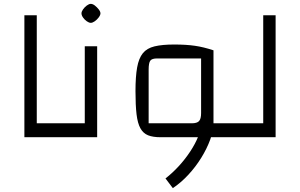

<svg xmlns="http://www.w3.org/2000/svg" viewBox="-20 -709 1550 992"><path d="M106 0V-630H170V-72H276V0ZM276 0V-72Q289 -72 292.5 -62.5Q296 -53 296 -36Q296 -20 292.5 -10Q289 0 276 0Z M276 0V-72H456L418 -34V-470H482V0ZM276 0Q263 0 259.5 -10Q256 -20 256 -36Q256 -53 259.5 -62.5Q263 -72 276 -72ZM449 -591Q440 -591 428.5 -599Q417 -607 409 -618.5Q401 -630 401 -640Q401 -649 409 -660.5Q417 -672 428.5 -680.5Q440 -689 449 -689Q459 -689 470 -680.5Q481 -672 490 -660.5Q499 -649 499 -640Q499 -631 490 -619Q481 -607 469.5 -599Q458 -591 449 -591Z M1061 0V-72H1198V0ZM810 0Q770 0 745 -10Q720 -20 705.5 -46Q691 -72 685.5 -118.5Q680 -165 680 -238Q680 -313 688.5 -360.5Q697 -408 718 -434Q739 -460 778.5 -469.5Q818 -479 880 -479Q941 -479 986.5 -472.5Q1032 -466 1083 -449V-72L1056 0ZM873 263 835 213Q871 185 904 149Q937 113 963 73.5Q989 34 1004 -3.5Q1019 -41 1019 -72H1083Q1083 -34 1066 12.5Q1049 59 1020 106Q991 153 953 194Q915 235 873 263ZM748 -72H971Q998 -72 1008.5 -83.5Q1019 -95 1019 -125V-407H791Q765 -407 756.5 -395.5Q748 -384 748 -349ZM1198 0V-72Q1211 -72 1214.5 -62.5Q1218 -53 1218 -36Q1218 -20 1214.5 -10Q1211 0 1198 0Z M1198 0V-72H1340V-630H1404V0ZM1198 0Q1185 0 1181.5 -10Q1178 -20 1178 -36Q1178 -53 1181.5 -62.5Q1185 -72 1198 -72Z"/></svg>

Font: Changa ExtraLight Light
Style: Regular
Weight: 300
Version: Version 3.002; ttfautohint (v1.8.2)